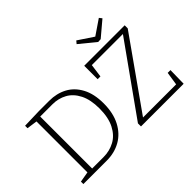

<svg xmlns="http://www.w3.org/2000/svg" viewBox="-153 -1250 1607 1607"><g transform="rotate(-45 650.5 -446.0)"><path d="M346 -695Q433 -695 502 -658.5Q571 -622 612 -546Q653 -470 653 -357Q653 -243 611 -162.5Q569 -82 496.5 -41Q424 0 332 0H55V-29L148 -45V-648L55 -661V-690L224 -695ZM333 -40Q406 -40 466 -72.5Q526 -105 562 -175Q598 -245 598 -352Q598 -456 563.5 -524Q529 -592 471.5 -623.5Q414 -655 344 -655H199V-40ZM1194 -41 1212 -159H1245L1242 0H737V-36L1177 -654H809L793 -536H760V-695H1239V-659L802 -41ZM998 -802 1130 -892 1149 -868 1015 -755 984 -753 843 -868 863 -892Z"/></g></svg>

Font: Bitter Pro Light
Style: Regular
Weight: 300
Designer: Sol Matas, and Bitter project Authors
Foundry: Sol Matas
Version: Version 1.010